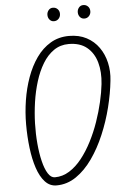

<svg xmlns="http://www.w3.org/2000/svg" viewBox="-73 -1256 857 1317"><g transform="rotate(-5 355.0 -598.0)"><path d="M262 10Q215.5 10 182.8 -25.8Q150 -61.5 129.5 -123Q109 -184.5 99.5 -262.8Q90 -341 90 -425.5Q90 -507 103 -589.8Q116 -672.5 142.8 -746.8Q169.5 -821 210.5 -879Q251.5 -937 307.8 -970.5Q364 -1004 436 -1004Q504.5 -1004 556 -976.8Q607.5 -949.5 640.2 -903Q673 -856.5 686.5 -797.2Q700 -738 692.5 -673.5Q683.5 -586.5 659.8 -491.8Q636 -397 598.2 -307.8Q560.5 -218.5 510 -146.8Q459.5 -75 397.2 -32.5Q335 10 262 10ZM255.5 -46.5Q308.5 -46.5 355.2 -75.8Q402 -105 441.5 -155Q481 -205 513.2 -268Q545.5 -331 569.2 -399.5Q593 -468 608.2 -534.2Q623.5 -600.5 629.5 -656Q638.5 -739 619.8 -805.2Q601 -871.5 553.5 -910.2Q506 -949 428.5 -949Q370.5 -949 325.8 -918Q281 -887 249 -834Q217 -781 196 -713.5Q175 -646 164.2 -572Q153.5 -498 151.5 -426.5Q149.5 -354.5 155.5 -286.8Q161.5 -219 174.8 -164.8Q188 -110.5 208.2 -78.5Q228.5 -46.5 255.5 -46.5ZM552 -1113.5Q533.5 -1113.5 521.8 -1127Q510 -1140.5 510 -1160.5Q510 -1178.5 521.5 -1192.5Q533 -1206.5 552 -1206.5Q570.5 -1206.5 583.5 -1193.8Q596.5 -1181 596.5 -1160.5Q596.5 -1141 583.8 -1127.2Q571 -1113.5 552 -1113.5ZM342.5 -1113.5Q324.5 -1113.5 312.8 -1127Q301 -1140.5 301 -1160.5Q301 -1178.5 312.5 -1192.5Q324 -1206.5 342.5 -1206.5Q361.5 -1206.5 374.5 -1193.8Q387.5 -1181 387.5 -1160.5Q387.5 -1141 374.8 -1127.2Q362 -1113.5 342.5 -1113.5Z"/></g></svg>

Font: Edu NSW ACT Cursive
Style: Regular
Weight: 400
Designer: Tina and Corey Anderson, Eben Sorkin, Mirko Velimirovic
Foundry: Sorkin Type Co.
Version: Version 2.000